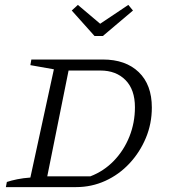

<svg xmlns="http://www.w3.org/2000/svg" viewBox="-20 -764 695 784"><path d="M400 -521Q493 -521 546.5 -469.5Q600 -418 600 -325Q600 -259 575.5 -200.5Q551 -142 508.5 -96.5Q466 -51 410 -25.5Q354 0 291 0H4L8 -21Q26 -27 50.5 -32Q75 -37 104 -39L200 -481L104 -498L108 -521ZM349 -44Q404 -65 445 -107.5Q486 -150 508.5 -206.5Q531 -263 531 -326Q531 -398 492.5 -437Q454 -476 390 -476H260L173 -44ZM366 -617 273 -721 298 -744 389 -667 504 -744 523 -721 400 -617Z"/></svg>

Font: Piazzolla SC Light
Style: Italic
Weight: 300
Italic angle: -11.3°
Designer: Juan Pablo del Peral
Foundry: Huerta Tipografica
Version: Version 1.330